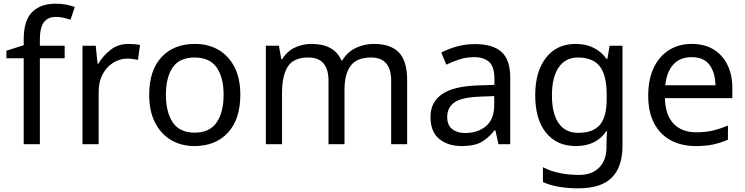

<svg xmlns="http://www.w3.org/2000/svg" viewBox="-20 -785 4057 1045"><path d="M332 -468H197V0H109V-468H15V-509L109 -539V-570Q109 -674 155 -719.5Q201 -765 283 -765Q315 -765 341.5 -759.5Q368 -754 387 -747L364 -678Q348 -683 327 -688Q306 -693 284 -693Q240 -693 218.5 -663.5Q197 -634 197 -571V-536H332Z M679 -546Q694 -546 711.5 -544.5Q729 -543 742 -540L731 -459Q718 -462 702.5 -464Q687 -466 673 -466Q632 -466 596 -443.5Q560 -421 538.5 -380.5Q517 -340 517 -286V0H429V-536H501L511 -438H515Q541 -482 582 -514Q623 -546 679 -546Z M1288 -269Q1288 -136 1220.5 -63Q1153 10 1038 10Q967 10 911.5 -22.5Q856 -55 824 -117.5Q792 -180 792 -269Q792 -402 859 -474Q926 -546 1041 -546Q1114 -546 1169.5 -513.5Q1225 -481 1256.5 -419.5Q1288 -358 1288 -269ZM883 -269Q883 -174 920.5 -118.5Q958 -63 1040 -63Q1121 -63 1159 -118.5Q1197 -174 1197 -269Q1197 -364 1159 -418Q1121 -472 1039 -472Q957 -472 920 -418Q883 -364 883 -269Z M2015 -546Q2106 -546 2151 -499.5Q2196 -453 2196 -349V0H2109V-345Q2109 -472 2000 -472Q1922 -472 1888.5 -427Q1855 -382 1855 -296V0H1768V-345Q1768 -472 1658 -472Q1577 -472 1546 -422Q1515 -372 1515 -278V0H1427V-536H1498L1511 -463H1516Q1541 -505 1583.5 -525.5Q1626 -546 1674 -546Q1800 -546 1838 -456H1843Q1870 -502 1916.5 -524Q1963 -546 2015 -546Z M2565 -545Q2663 -545 2710 -502Q2757 -459 2757 -365V0H2693L2676 -76H2672Q2637 -32 2598.5 -11Q2560 10 2492 10Q2419 10 2371 -28.5Q2323 -67 2323 -149Q2323 -229 2386 -272.5Q2449 -316 2580 -320L2671 -323V-355Q2671 -422 2642 -448Q2613 -474 2560 -474Q2518 -474 2480 -461.5Q2442 -449 2409 -433L2382 -499Q2417 -518 2465 -531.5Q2513 -545 2565 -545ZM2591 -259Q2491 -255 2452.5 -227Q2414 -199 2414 -148Q2414 -103 2441.5 -82Q2469 -61 2512 -61Q2580 -61 2625 -98.5Q2670 -136 2670 -214V-262Z M3113 -546Q3166 -546 3208.5 -526Q3251 -506 3281 -465H3286L3298 -536H3368V9Q3368 124 3309.5 182Q3251 240 3128 240Q3010 240 2935 206V125Q3014 167 3133 167Q3202 167 3241.5 126.5Q3281 86 3281 16V-5Q3281 -17 3282 -39.5Q3283 -62 3284 -71H3280Q3226 10 3114 10Q3010 10 2951.5 -63Q2893 -136 2893 -267Q2893 -395 2951.5 -470.5Q3010 -546 3113 -546ZM3125 -472Q3058 -472 3021 -418.5Q2984 -365 2984 -266Q2984 -167 3020.5 -114.5Q3057 -62 3127 -62Q3208 -62 3245 -105.5Q3282 -149 3282 -246V-267Q3282 -377 3244 -424.5Q3206 -472 3125 -472Z M3745 -546Q3814 -546 3863.5 -516Q3913 -486 3939.5 -431.5Q3966 -377 3966 -304V-251H3599Q3601 -160 3645.5 -112.5Q3690 -65 3770 -65Q3821 -65 3860.5 -74.5Q3900 -84 3942 -102V-25Q3901 -7 3861 1.5Q3821 10 3766 10Q3690 10 3631.5 -21Q3573 -52 3540.5 -113.5Q3508 -175 3508 -264Q3508 -352 3537.5 -415Q3567 -478 3620.5 -512Q3674 -546 3745 -546ZM3744 -474Q3681 -474 3644.5 -433.5Q3608 -393 3601 -321H3874Q3873 -389 3842 -431.5Q3811 -474 3744 -474Z"/></svg>

Font: Noto Kufi Arabic
Style: Regular
Weight: 400
Designer: Monotype Design Team, David Williams, Khaled Hosny
Foundry: Google LLC
Version: Version 2.109; ttfautohint (v1.8.4.7-5d5b)